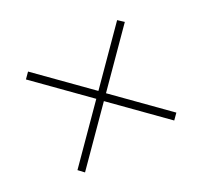

<svg xmlns="http://www.w3.org/2000/svg" viewBox="-81 -620 561 532"><g transform="rotate(-30 199.5 -353.5)"><path d="M343 -514 200 -370 58 -514 42 -498 184 -354 40 -209 55 -193 199 -338 341 -194 357 -210 215 -354 359 -499Z"/></g></svg>

Font: Noto Sans Georgian ExtraCondensed Thin
Style: Regular
Weight: 100
Width: 2
Designer: Monotype Design Team, Akaki Razmadze
Foundry: Google LLC
Version: Version 2.005